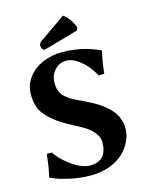

<svg xmlns="http://www.w3.org/2000/svg" viewBox="-126 -923 793 1013"><g transform="rotate(-15 271.0 -416.5)"><path d="M317.9 -842.8 175.8 -744.1C166 -737.3 161.1 -729.3 161.1 -720.2C161.1 -715.3 162.8 -709.9 166 -703.9C169.3 -697.8 172.9 -694.8 176.8 -694.8C181.3 -694.8 194.3 -697.9 215.8 -704.1L368.2 -748L375 -762.2C370.4 -777.5 363 -792.6 352.8 -807.4C342.5 -822.2 330.9 -834 317.9 -842.8ZM252.9 -42C224 -42 191.6 -54.6 155.8 -79.8C120 -105.1 92.4 -132.2 73.2 -161.1L46.9 -160.2C41.3 -108.4 34.7 -67.7 26.9 -38.1L28.8 -35.2L55.7 -23.9C73.9 -16.4 100.6 -9 135.7 -1.5C171.9 6 208 9.8 244.1 9.8C279.9 9.8 313 4.4 343.3 -6.3C373.5 -17.1 398.8 -31.6 418.9 -49.8C439.1 -68 454.8 -88.9 466.1 -112.5C477.3 -136.1 482.9 -160.6 482.9 -186C482.9 -201 480.6 -215.6 475.8 -229.7C471.1 -243.9 465.3 -256.4 458.3 -267.3C451.3 -278.2 441.9 -289.1 430.2 -300C418.5 -311 407.6 -320.1 397.5 -327.6C387.4 -335.1 374.7 -343.1 359.4 -351.6C344.1 -360 331.6 -366.7 322 -371.6C312.4 -376.5 300.1 -382.3 285.2 -389.2C268.6 -397 255.4 -403.6 245.6 -409.2C235.8 -414.7 225.5 -422.3 214.6 -431.9C203.7 -441.5 195.7 -452.9 190.7 -466.1C185.6 -479.2 183.1 -494.6 183.1 -512.2C183.1 -538.2 191.7 -560.9 208.7 -580.1C225.8 -599.3 247.6 -608.9 273.9 -608.9C292.5 -608.9 311.8 -602.1 332 -588.4C352.2 -574.7 369.3 -559.2 383.3 -542C397.3 -524.7 409.2 -507 418.9 -488.8L449.2 -490.2C455.1 -544.6 461.8 -584.5 469.2 -609.9L466.8 -612.8L458 -617.2C451.8 -620.4 442.5 -624.3 429.9 -628.9C417.4 -633.5 403.3 -637.9 387.7 -642.3C372.1 -646.7 353.1 -650.5 330.8 -653.6C308.5 -656.7 286 -658.2 263.2 -658.2C225.1 -658.2 189.8 -651.3 157.2 -637.5C124.7 -623.6 98.1 -603.3 77.6 -576.4C57.1 -549.6 46.9 -519 46.9 -484.9C46.9 -439.6 57.3 -403.6 78.1 -377C95.1 -355.5 117.4 -334.8 145 -314.9C167.8 -299 205.7 -277.3 258.8 -250C284.2 -237 305 -221.2 321.3 -202.6C337.9 -183.8 346.2 -164.6 346.2 -145C346.2 -76.3 315.1 -42 252.9 -42Z"/></g></svg>

Font: Linux Biolinum G
Style: Bold
Weight: 700
Designer: Philipp H. Poll
Foundry: Philipp H. Poll
Version: Version 1.1.0